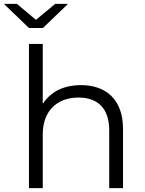

<svg xmlns="http://www.w3.org/2000/svg" viewBox="-50 -968 746 988"><path d="M171 -824 300 -948H234L135 -866L37 -948H-30L99 -824ZM367 -530C316 -530 273 -519 236 -498C209 -481 187 -460 170 -434V-742H99V0H170V-276C170 -396 242 -466 354 -466C454 -466 512 -409 512 -298V0H583V-305C583 -457 494 -530 367 -530Z"/></svg>

Font: Montserrat Z
Style: Regular
Weight: 400
Designer: Julieta Ulanovsky
Foundry: Julieta Ulanovsky
Version: Version 8.000